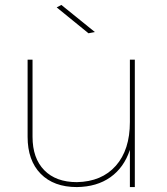

<svg xmlns="http://www.w3.org/2000/svg" viewBox="-20 -759 677 779"><path d="M365 -629 339 -624 210 -729 229 -739ZM507 -517H527V0H507V-151Q483 -79 428 -40Q373 -1 292 0Q198 0 145 -54Q92 -108 92 -204V-517H112V-204Q112 -117 159.5 -68.5Q207 -20 292 -20Q393 -22 450 -86.5Q507 -151 507 -264Z"/></svg>

Font: Montserrat arm Thin
Style: Regular
Weight: 250
Designer: Julieta Ulanovsky
Foundry: Julieta Ulanovsky
Version: Version 6.000;PS 006.000;hotconv 1.0.88;makeotf.lib2.5.64775